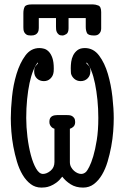

<svg xmlns="http://www.w3.org/2000/svg" viewBox="-20 -840 565 871"><path d="M86 -780Q86 -797 91.5 -808.5Q97 -820 124 -820H402Q413 -820 426 -815Q439 -810 439 -785V-720Q439 -717 439 -710.5Q439 -704 436.5 -697Q434 -690 427 -684.5Q420 -679 407 -679H406Q380 -679 374.5 -690.5Q369 -702 369 -718V-758H291V-712Q291 -692 281 -685.5Q271 -679 263 -679Q252 -679 246.5 -683.5Q241 -688 238 -694Q235 -700 234.5 -707Q234 -714 234 -719V-758H156V-713Q156 -708 155 -702.5Q154 -697 150.5 -691.5Q147 -686 140 -682.5Q133 -679 121 -679H119Q106 -679 99.5 -683.5Q93 -688 90 -694Q87 -700 86.5 -706.5Q86 -713 86 -717ZM29 -304Q29 -346 34.5 -400.5Q40 -455 55 -504.5Q70 -554 95 -588Q120 -622 159 -622Q169 -622 180 -619Q191 -616 201 -606Q211 -596 217.5 -577.5Q224 -559 224 -529Q224 -513 222 -507Q219 -493 207.5 -482.5Q196 -472 179 -472Q160 -472 147.5 -484Q135 -496 135 -516Q135 -533 142.5 -541.5Q150 -550 152 -552V-557Q141 -545 131 -520.5Q121 -496 114 -463Q107 -430 103 -389.5Q99 -349 99 -305Q99 -264 104.5 -219Q110 -174 120 -136.5Q130 -99 144 -75Q158 -51 175 -51Q192 -51 209.5 -65.5Q227 -80 227 -105V-256Q227 -256 223 -257.5Q219 -259 215 -262.5Q211 -266 207.5 -272Q204 -278 204 -287Q204 -298 207.5 -304Q211 -310 216.5 -313Q222 -316 228.5 -317Q235 -318 240 -318H282Q287 -318 293.5 -317.5Q300 -317 306 -314Q312 -311 316.5 -304.5Q321 -298 321 -286Q321 -277 317.5 -271Q314 -265 309 -262Q304 -258 297 -256V-105Q297 -92 302.5 -82Q308 -72 316 -65Q324 -58 332.5 -54.5Q341 -51 348 -51Q361 -51 371 -61Q376 -66 385 -83.5Q394 -101 403 -131Q412 -161 419 -204.5Q426 -248 426 -305Q426 -347 422 -387Q418 -427 411 -461Q404 -495 394 -520Q384 -545 373 -557L372 -552Q377 -548 383.5 -540.5Q390 -533 390 -516Q390 -497 377.5 -484.5Q365 -472 346 -472Q329 -472 317 -482.5Q305 -493 302 -507Q302 -509 301.5 -515Q301 -521 301 -531Q301 -544 303 -559.5Q305 -575 312 -589Q319 -603 331.5 -612.5Q344 -622 365 -622Q404 -622 429.5 -588Q455 -554 469.5 -504.5Q484 -455 490 -400.5Q496 -346 496 -304Q496 -277 493.5 -243.5Q491 -210 484.5 -175Q478 -140 468 -106.5Q458 -73 442.5 -47Q427 -21 406 -5Q385 11 357 11Q324 11 300.5 -4Q277 -19 263 -38H262Q249 -21 235 -11Q221 -1 208 4Q195 9 184.5 10Q174 11 168 11Q140 11 119 -5Q98 -21 82.5 -47Q67 -73 57 -106.5Q47 -140 40.5 -175Q34 -210 31.5 -243.5Q29 -277 29 -304Z"/></svg>

Font: CMU Typewriter Custom
Style: Regular
Weight: 500
Monospace: yes
Version: Version 0.7.0